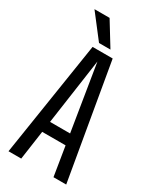

<svg xmlns="http://www.w3.org/2000/svg" viewBox="-199 -841 742 902"><g transform="rotate(30 171.5 -390.0)"><path d="M257 -217V-158H83V-217ZM328 0H259L166 -574L84 0H15L112 -622H221ZM113 -780 191 -653H129L31 -780Z"/></g></svg>

Font: Teko Variable Light
Style: Regular
Weight: 300
Designer: Manushi Parikh, Jonny Pinhorn
Foundry: Indian Type Foundry
Version: Version 3.000